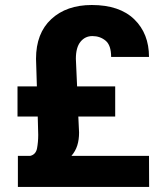

<svg xmlns="http://www.w3.org/2000/svg" viewBox="-20 -740 638 760"><path d="M436 -278.8H290L293 -215.3Q293 -187 285.9 -164.3Q278.8 -141.6 262.7 -123H569.8L570.3 0H50.8V-123H99.6Q122.1 -128.4 126.7 -153.3Q131.3 -178.2 131.3 -206.1L129.4 -278.8H49.3V-397.9H126L122.6 -507.3Q122.6 -608.4 182.9 -664.3Q243.2 -720.2 343.3 -720.2Q453.1 -720.2 511.5 -663.6Q569.8 -606.9 569.8 -514.6H419.9Q419.9 -561 397.9 -579.1Q376 -597.2 345.7 -597.2Q316.9 -597.2 298.6 -574.7Q280.3 -552.2 280.3 -507.3L285.2 -397.9H436Z"/></svg>

Font: Vazirmatn FD ExtraBold
Style: Regular
Weight: 800
Designer: Saber Rastikerdar
Foundry: Saber Rastikerdar
Version: Version 33.003